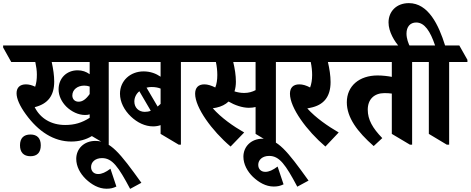

<svg xmlns="http://www.w3.org/2000/svg" viewBox="-84 -917 3012 1229"><path d="M372 -11C422 -11 466 -23 504 -46L597 9H612V-520H729V-534L677 -626H-64V-613L-12 -520H142C148 -492 152 -465 152 -440C152 -410 149 -385 141 -362C120 -372 101 -377 82 -377C44 -377 22 -357 22 -320C22 -285 43 -238 81 -186C162 -74 261 -11 372 -11ZM460 -181C471 -181 481 -182 490 -185V-163C440 -131 393 -117 333 -117C244 -117 174 -159 138 -231C222 -252 263 -304 263 -395C263 -432 257 -475 247 -520H490V-442C468 -458 443 -467 413 -467C343 -467 291 -417 291 -345C291 -303 311 -264 341 -234C374 -202 418 -181 460 -181ZM379 -306C379 -343 412 -369 455 -369C468 -369 479 -367 490 -363V-315C465 -280 443 -266 419 -266C395 -266 379 -282 379 -306ZM111 83C154 83 177 59 177 13C177 -32 154 -56 111 -56C67 -56 44 -32 44 13C44 58 67 83 111 83Z M598 291C623 291 640 287 661 277L623 163C592 186 568 197 544 197C518 197 499 180 499 152C499 120 526 95 569 95C635 95 674 151 749 292L821 253C683 61 623 -15 526 -15C454 -15 404 35 404 100C404 148 429 194 465 229C502 264 547 291 598 291Z M896 -108C914 -108 930 -111 944 -116V-60L1060 9H1074V-520H1191V-534L1139 -626H601V-612L653 -520H944V-426C915 -446 879 -460 835 -460C751 -460 684 -401 684 -317C684 -263 712 -211 754 -171C795 -132 845 -108 896 -108ZM887 -360C911 -360 929 -356 944 -350V-252C938 -246 931 -240 925 -235L854 -356C865 -359 876 -360 887 -360ZM776 -267C776 -293 788 -317 808 -333L881 -208C869 -203 856 -201 843 -201C804 -201 776 -228 776 -267Z M1392 21 1479 -69C1409 -109 1333 -162 1278 -224C1285 -225 1292 -226 1301 -228C1333 -235 1359 -248 1379 -267C1418 -244 1467 -227 1509 -227C1525 -227 1540 -229 1552 -232V-60L1667 9H1682V-520H1799V-534L1747 -626H1064V-612L1116 -520H1298C1304 -492 1307 -463 1307 -437C1307 -407 1303 -379 1294 -357C1268 -370 1245 -377 1224 -377C1185 -377 1165 -355 1165 -317C1165 -228 1273 -80 1392 21ZM1426 -394C1426 -435 1419 -478 1409 -520H1552V-340C1531 -329 1507 -322 1479 -322C1457 -322 1436 -326 1417 -332C1423 -351 1426 -372 1426 -394Z M1668 277C1693 277 1710 273 1731 263L1693 149C1662 172 1638 183 1614 183C1588 183 1569 166 1569 138C1569 106 1596 81 1639 81C1705 81 1744 137 1819 278L1891 239C1753 47 1693 -29 1596 -29C1524 -29 1474 21 1474 86C1474 134 1499 180 1535 215C1572 250 1617 277 1668 277Z M1999 21 2084 -69C2014 -110 1938 -162 1883 -223C1889 -224 1896 -226 1902 -227C1988 -244 2032 -297 2032 -392C2032 -433 2025 -477 2015 -520H2168V-534L2116 -626H1671V-612L1723 -520H1905C1911 -492 1914 -463 1914 -437C1914 -405 1909 -379 1901 -357C1877 -370 1854 -377 1832 -377C1792 -377 1772 -355 1772 -317C1772 -227 1880 -80 1999 21Z M2308 18 2363 -33C2301 -97 2270 -151 2270 -215C2270 -281 2311 -321 2377 -321C2394 -321 2410 -320 2424 -318V-60L2540 9H2554V-520H2671V-534L2619 -626H2040V-613L2092 -520H2424V-425C2398 -430 2364 -434 2333 -434C2216 -434 2136 -367 2136 -262C2136 -165 2203 -74 2308 18Z M2776 9H2791V-520H2908V-534L2856 -626H2765C2724 -757 2658 -897 2533 -897C2454 -897 2403 -844 2403 -773C2403 -714 2441 -651 2476 -613H2543L2595 -520H2661V-60ZM2518 -702C2518 -745 2541 -773 2580 -773C2634 -773 2670 -717 2701 -626H2543V-614C2530 -637 2518 -670 2518 -702Z"/></svg>

Font: Noto Serif Devanagari Condensed ExtraBold
Style: Regular
Weight: 800
Width: 3
Designer: Universal Thirst, Indian Type Foundry and the Monotype Design Team
Foundry: Monotype Imaging Inc.
Version: Version 2.004